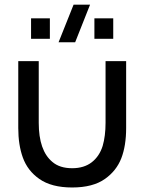

<svg xmlns="http://www.w3.org/2000/svg" viewBox="-20 -808 633 842"><path d="M375 -787.6 309.6 -622.6H236.8L302.7 -787.6ZM476.6 -637.7H394V-727.5H476.6ZM198.7 -637.7H116.2V-727.5H198.7ZM60.1 -246.6V-540H149.9V-269.5Q149.9 -147.5 209.5 -98.1Q241.7 -70.3 296.4 -70.3Q348.6 -70.3 382.3 -96.4Q416 -122.6 430.2 -168Q442.9 -211.4 442.9 -269.5V-540H533.2V-246.6Q533.2 -168.9 512 -114Q490.7 -59.1 440.4 -23.4Q387.2 14.2 296.4 14.2Q205.6 14.2 152.3 -23.4Q101.1 -59.1 80.1 -117.2Q60.1 -172.4 60.1 -246.6Z"/></svg>

Font: Vela Sans Med
Style: Regular
Weight: 500
Designer: Principal design: Mikhail Sharanda - project Manrope.
Design modification: Ravid Balaliev
Foundry: Mikhail Sharanda
Version: Version 1.001